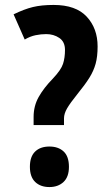

<svg xmlns="http://www.w3.org/2000/svg" viewBox="-20 -744 438 777"><path d="M197 -724Q287 -724 331 -676.5Q375 -629 375 -556Q375 -515 367 -486Q359 -457 341.5 -429Q324 -401 293 -363Q264 -327 251.5 -305.5Q239 -284 239 -265V-238H116V-271Q116 -315 136.5 -351.5Q157 -388 194 -426Q227 -461 235 -485.5Q243 -510 243 -542Q243 -575 220 -590.5Q197 -606 167 -606Q146 -606 124 -601.5Q102 -597 80 -584L35 -686Q78 -707 113 -715.5Q148 -724 197 -724ZM180 13Q144 13 122.5 -7.5Q101 -28 101 -69Q101 -110 122 -130.5Q143 -151 180 -151Q216 -151 237.5 -131Q259 -111 259 -69Q259 -28 237 -7.5Q215 13 180 13Z"/></svg>

Font: Noto Sans Malayalam Condensed
Style: Bold
Weight: 700
Width: 3
Designer: Jelle Bosma - Monotype Design Team
Foundry: Monotype Imaging Inc.
Version: Version 2.104; ttfautohint (v1.8.4.7-5d5b)